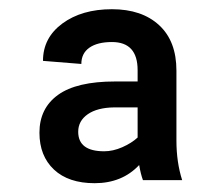

<svg xmlns="http://www.w3.org/2000/svg" viewBox="-20 -741 484 423"><path d="M294.9 -344.2Q290 -357.4 286.6 -377.4Q249 -337.4 188.5 -337.4Q130.9 -337.4 98.9 -367.4Q66.9 -397.5 66.9 -448.7Q66.9 -502.4 107.9 -532Q148.9 -561.5 233.4 -561.5H283.2V-586.4Q283.2 -648.4 226.6 -648.4Q194.8 -648.4 177 -636Q159.2 -623.5 159.2 -600.1L74.7 -606.9Q74.7 -657.7 117.4 -689.2Q160.2 -720.7 226.6 -720.7Q292.5 -720.7 330.6 -685.5Q368.7 -650.4 368.7 -585.4V-431.2Q368.7 -383.8 381.3 -344.2ZM209.5 -407.7Q229 -407.7 249.5 -416.7Q270 -425.8 283.2 -438V-504.4H231.4Q194.3 -503.9 173.3 -489.3Q152.3 -474.6 152.3 -450.7Q152.3 -407.7 209.5 -407.7Z"/></svg>

Font: SteelSelectRoboto
Style: Roboto-Bold
Weight: 700
Designer: Google
Version: Version 2.137; 2017